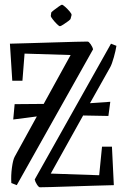

<svg xmlns="http://www.w3.org/2000/svg" viewBox="-20 -784 523 813"><path d="M374 -575 51 0 28 -9Q26 -41 30.5 -74Q35 -107 42 -120L136 -291L36 -278L42 -343L165 -344L279 -551L84 -557L75 -442H32L22 -599Q61 -600 111.5 -601.5Q162 -603 211.5 -604.5Q261 -606 299 -607Q337 -608 351 -608Q356 -608 364 -596.5Q372 -585 374 -575ZM127 -24 450 -599 473 -590Q470 -570 462 -541.5Q454 -513 447 -500L361 -347L447 -353L439 -293L332 -295L195 -49L400 -42L412 -163H454L462 0Q420 1 371.5 2.5Q323 4 277.5 5.5Q232 7 197.5 8Q163 9 149 9Q144 9 136.5 -2.5Q129 -14 127 -24ZM197 -731Q198 -733 208 -741Q218 -749 229 -756.5Q240 -764 242 -764Q246 -764 256 -755Q266 -746 275 -735.5Q284 -725 283 -720L279 -705Q279 -702 269 -694.5Q259 -687 248 -680Q237 -673 234 -673Q230 -673 220.5 -682.5Q211 -692 203 -702.5Q195 -713 195 -716Z"/></svg>

Font: Grenze Gotisch Light
Style: Regular
Weight: 300
Designer: Renata Polastri
Foundry: Omnibus-Type
Version: Version 1.001